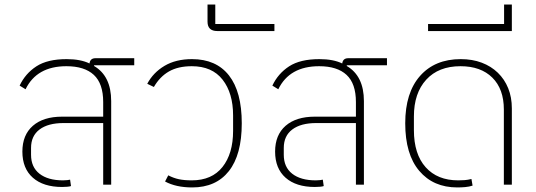

<svg xmlns="http://www.w3.org/2000/svg" viewBox="-20 -809 2346 841"><path d="M252 10Q170 10 124 -30.5Q78 -71 78 -145Q78 -218 124 -258Q170 -298 252 -298H432V-362Q432 -443 391 -481Q350 -519 271 -519Q141 -519 92 -418L66 -434Q91 -487 139.5 -518.5Q188 -550 272 -550Q333 -550 372 -531Q375 -554 398 -554H568V-523H392V-520Q467 -476 467 -366V0H432V-270H258Q191 -270 153.5 -242Q116 -214 116 -161V-131Q116 -77 153 -48Q190 -19 256 -19Q267 -19 274.5 -20Q282 -21 287 -22L291 6Q286 8 274.5 9Q263 10 252 10Z M822 12Q751 12 703 -14L717 -41Q740 -29 763.5 -24Q787 -19 820 -19Q908 -19 954.5 -77.5Q1001 -136 1001 -236V-303Q1001 -401 955 -460Q909 -519 820 -519Q760 -519 720 -496Q680 -473 654 -428L625 -442Q651 -491 700.5 -520.5Q750 -550 821 -550Q927 -550 983 -478.5Q1039 -407 1039 -269Q1039 -131 982.5 -59.5Q926 12 822 12Z M932 -673Q889 -673 889 -714V-789H923V-704H1182V-673Z M1359 10Q1277 10 1231 -30.5Q1185 -71 1185 -145Q1185 -218 1231 -258Q1277 -298 1359 -298H1539V-362Q1539 -443 1498 -481Q1457 -519 1378 -519Q1248 -519 1199 -418L1173 -434Q1198 -487 1246.5 -518.5Q1295 -550 1379 -550Q1440 -550 1479 -531Q1482 -554 1505 -554H1675V-523H1499V-520Q1574 -476 1574 -366V0H1539V-270H1365Q1298 -270 1260.5 -242Q1223 -214 1223 -161V-131Q1223 -77 1260 -48Q1297 -19 1363 -19Q1374 -19 1381.5 -20Q1389 -21 1394 -22L1398 6Q1393 8 1381.5 9Q1370 10 1359 10Z M1983 12Q1878 12 1816.5 -60.5Q1755 -133 1755 -269Q1755 -403 1820 -476.5Q1885 -550 1998 -550Q2049 -550 2090 -534.5Q2131 -519 2160.5 -490.5Q2190 -462 2206 -422.5Q2222 -383 2222 -334V0H2187V-329Q2187 -419 2136.5 -469Q2086 -519 1997 -519Q1901 -519 1847 -460Q1793 -401 1793 -299V-239Q1793 -134 1844.5 -76.5Q1896 -19 1987 -19Q2001 -19 2015 -20Q2029 -21 2045 -25L2050 4Q2035 9 2017.5 10.5Q2000 12 1983 12Z M1855 -704H2188V-789H2222V-673H1855Z"/></svg>

Font: IBM Plex Sans Thai ExtLt
Style: Regular
Weight: 200
Designer: Mike Abbink, Paul van der Laan, Pieter van Rosmalen, Ben Mitchell, Mark Frömberg
Foundry: Bold Monday
Version: Version 1.2